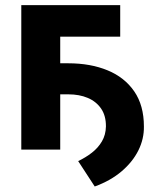

<svg xmlns="http://www.w3.org/2000/svg" viewBox="-20 -565 619 725"><path d="M130.3 -208.8V-326H237.9Q321.7 -326 386 -299.5Q450.3 -273.1 486.9 -220Q523.4 -166.9 523.4 -87.4Q524.1 -40.5 502.5 3Q480.8 46.5 439.1 82Q397.4 117.5 337.7 139.2L275.2 43.3Q303.6 29.8 327.1 11.5Q350.5 -6.7 364.9 -31.2Q379.3 -55.8 380 -87.4Q380.3 -127.8 361.9 -154.8Q343.4 -181.8 311.4 -195.3Q279.5 -208.8 237.9 -208.8ZM433.9 -545.5V-426.5H207.4V0H60.4V-545.5Z"/></svg>

Font: InterMG
Style: Bold
Weight: 700
Designer: Rasmus Andersson
Foundry: rsms
Version: Version 3.019;December 26, 2023;FontCreator 15.0.0.2955 64-b